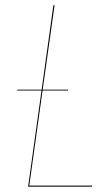

<svg xmlns="http://www.w3.org/2000/svg" viewBox="-20 -700 415 720"><path d="M89.8 -3.9H325.7L325.2 0H85.4L135.7 -360.4H44.4L44.9 -363.8H136.2L180.2 -680.2H184.6L140.1 -363.8H234.9V-360.4H139.6Z"/></svg>

Font: Fira Sans Compressed Four
Style: Italic
Weight: 100
Width: 3
Italic angle: -8°
Designer: Carrois Corporate & Edenspiekermann AG
Foundry: Carrois Corporate GbR & Edenspiekermann AG
Version: Version 4.203;PS 004.203;hotconv 1.0.88;makeotf.lib2.5.64775